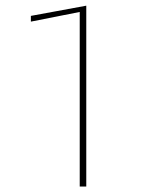

<svg xmlns="http://www.w3.org/2000/svg" viewBox="-20 -663 533 689"><path d="M289.6 6.3H266.1V-620.1L90.8 -585.4V-606L289.6 -642.6Z"/></svg>

Font: Yantramanav Thin
Style: Regular
Weight: 250
Version: Version 1.001;PS 1.0;hotconv 1.0.72;makeotf.lib2.5.5900; ttf